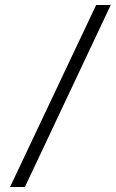

<svg xmlns="http://www.w3.org/2000/svg" viewBox="-20 -743 460 763"><path d="M420 -723 79 0H20L362 -723Z"/></svg>

Font: Jura
Style: Italic
Weight: 400
Designer: Ed Merritt
Foundry: Ten by Twenty
Version: Version 1.007